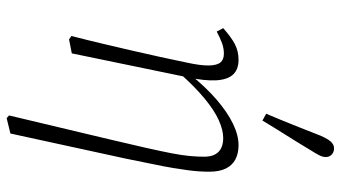

<svg xmlns="http://www.w3.org/2000/svg" viewBox="-238 -572 1000 563"><g transform="rotate(90 261.5 -290.0)"><path d="M85 0Q98 -50 108.5 -95Q119 -140 128.5 -180.5Q138 -221 146.5 -260.5Q155 -300 163 -338Q172 -379 171.5 -403Q171 -427 162.5 -437Q154 -447 137 -447Q121 -447 106 -441.5Q91 -436 72 -426L62 -445Q89 -469 109.5 -479.5Q130 -490 155 -490Q183 -490 198 -474Q213 -458 215 -424.5Q217 -391 206 -340L136 -1L95 7ZM318 183 388 -111Q403 -174 413 -218.5Q423 -263 429 -294Q435 -325 437 -347.5Q439 -370 439 -389Q439 -417 425 -431Q411 -445 384 -445Q361 -445 332 -432Q303 -419 268.5 -390.5Q234 -362 193 -316L186 -347H197Q235 -394 271.5 -425.5Q308 -457 342 -473.5Q376 -490 405 -490Q429 -490 446.5 -481Q464 -472 473.5 -453Q483 -434 483 -404Q483 -390 482 -374.5Q481 -359 478.5 -340.5Q476 -322 472 -297.5Q468 -273 461 -240Q454 -207 445 -161L371 179L326 190ZM313 -571Q330 -611 346 -651Q362 -691 378 -732Q384 -745 389 -753Q394 -761 400.5 -765.5Q407 -770 414 -770Q426 -770 433 -763Q440 -756 440 -746Q440 -737 435 -727Q430 -717 418 -698Q397 -663 375.5 -629Q354 -595 333 -560Z"/></g></svg>

Font: Source Serif 4 18pt Light
Style: Italic
Weight: 300
Italic angle: -12°
Designer: Frank Grießhammer
Foundry: Adobe Systems Incorporated
Version: Version 4.004;hotconv 1.0.116;makeotfexe 2.5.65601